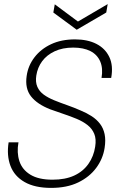

<svg xmlns="http://www.w3.org/2000/svg" viewBox="-20 -904 571 936"><path d="M229 12Q150 12 100 -16.5Q50 -45 31 -95.5Q12 -146 22 -210H70Q61 -160 74.5 -118.5Q88 -77 128 -52.5Q168 -28 236 -28Q298 -28 341.5 -48Q385 -68 411 -105Q437 -142 444 -189Q450 -226 439.5 -251.5Q429 -277 406.5 -294.5Q384 -312 354 -324.5Q324 -337 291 -348Q258 -359 225 -371Q161 -396 131 -434.5Q101 -473 110 -534Q117 -584 148 -624.5Q179 -665 229 -688.5Q279 -712 346 -712Q407 -712 450 -690Q493 -668 513 -626Q533 -584 522 -524H475Q483 -571 468.5 -604.5Q454 -638 420.5 -655Q387 -672 337 -672Q285 -672 246.5 -654Q208 -636 185.5 -605.5Q163 -575 157 -536Q152 -504 162 -481Q172 -458 193.5 -442.5Q215 -427 244.5 -415Q274 -403 307 -391.5Q340 -380 374 -365Q403 -353 427 -337.5Q451 -322 467.5 -300.5Q484 -279 490 -250Q496 -221 490 -183Q482 -130 449 -85.5Q416 -41 361 -14.5Q306 12 229 12ZM505 -884 498 -843 354 -759 240 -843 247 -883 360 -799Z"/></svg>

Font: DM Sans 36pt ExtraLight
Style: Italic
Weight: 250
Italic angle: -10°
Designer: Colophon Foundry, Jonny Pinhorn
Foundry: Colophon Foundry
Version: Version 4.004;gftools[0.9.30]